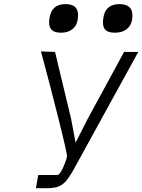

<svg xmlns="http://www.w3.org/2000/svg" viewBox="-20 -828 707 954"><path d="M170 41.5H265Q273 41.5 283.2 24.2Q293.5 7 302 -15.5Q310.5 -38 313 -50Q315 -61.5 270 -240.8Q225 -420 183.5 -572.5L253.5 -570L333.5 -236.5L355 -122H357L415 -236L596.5 -570H667L345 16Q323 55 305.8 73.8Q288.5 92.5 267.8 99.8Q247 107 212.5 107H158.5ZM224 -717Q224 -726.5 226.5 -741.5Q238 -807.5 305 -807.5Q337 -807.5 352.5 -793.8Q368 -780 368 -751.5Q368 -745.5 366 -730.5Q361 -698.5 338.8 -682Q316.5 -665.5 283 -665.5Q252 -665.5 238 -678.5Q224 -691.5 224 -717ZM491.5 -716.5Q491.5 -726.5 494 -742.5Q505 -807.5 573.5 -807.5Q638 -807.5 638 -751.5Q638 -742 636.5 -731.5Q631.5 -699.5 608.8 -682.5Q586 -665.5 551.5 -665.5Q519.5 -665.5 505.5 -677.8Q491.5 -690 491.5 -716.5Z"/></svg>

Font: JuliaMono Light
Style: Italic
Weight: 300
Italic angle: -9°
Monospace: yes
Designer: cormullion
Foundry: corm
Version: Version 0.054; ttfautohint (v1.8.4)